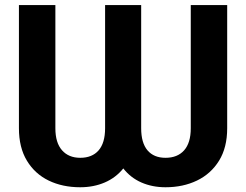

<svg xmlns="http://www.w3.org/2000/svg" viewBox="-20 -748 996 777"><path d="M56.6 -229V-727.5H204.1V-229Q204.1 -170.4 231 -139.9Q257.8 -109.4 304.7 -109.4Q353 -109.4 379.2 -139.6Q405.3 -169.9 405.3 -229V-727.5H551.3V-229Q551.3 -169.9 576.9 -139.6Q602.5 -109.4 649.9 -109.4Q698.2 -109.4 725.1 -139.6Q752 -169.9 752 -229V-727.5H899.4V-229Q899.4 -150.9 866.5 -97.7Q833.5 -44.4 777.1 -17.3Q720.7 9.8 649.9 9.8Q596.2 9.8 552.2 -9.5Q508.3 -28.8 479 -66.4Q448.7 -28.8 403.8 -9.5Q358.9 9.8 304.7 9.8Q232.9 9.8 177 -17.3Q121.1 -44.4 88.9 -97.7Q56.6 -150.9 56.6 -229Z"/></svg>

Font: Inter 28pt
Style: Bold
Weight: 700
Designer: Rasmus Andersson
Foundry: rsms
Version: Version 4.001;git-66647c0bb